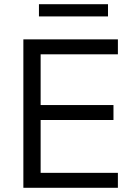

<svg xmlns="http://www.w3.org/2000/svg" viewBox="-20 -892 636 912"><path d="M91 0V-705H540V-634H173V-393H519V-322H173V-71H540V0ZM165 -814V-872H493V-814Z"/></svg>

Font: Nunito Sans 11pt
Style: Regular
Weight: 400
Version: Version 3.101;gftools[0.9.27]